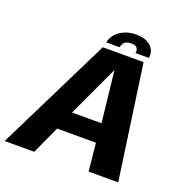

<svg xmlns="http://www.w3.org/2000/svg" viewBox="-165 -936 1035 1066"><g transform="rotate(20 352.5 -403.0)"><path d="M-24 0H151L226 -164.5H455.5L472 0H647L551 -675.5H310ZM273.5 -276.5 413 -576.5H414.5L447.5 -276.5ZM462 -805.5Q422.5 -805.5 392 -792.2Q361.5 -779 342.5 -756.8Q323.5 -734.5 318.5 -707.5H398Q400 -721 406.2 -730.5Q412.5 -740 423.8 -745Q435 -750 452.5 -750Q468 -750 477.5 -745Q487 -740 490.5 -730.5Q494 -721 491.5 -707.5H570.5Q575.5 -734.5 564 -756.8Q552.5 -779 526.5 -792.2Q500.5 -805.5 462 -805.5Z"/></g></svg>

Font: Anybody UltraCondensed Thin
Style: Bold Italic
Weight: 700
Italic angle: -10°
Version: Version 1.111